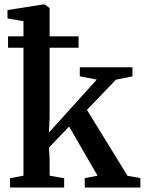

<svg xmlns="http://www.w3.org/2000/svg" viewBox="-20 -839 648 859"><path d="M25 0V-42L85 -53V-744L13.5 -756.5V-794L172.5 -819H180.5L202 -803V-314.5L199 -246L413 -483L337 -497.5V-538H572.5V-497.5L498.5 -482.5L369 -347.5L550.5 -52.5L608 -42V0H359.5L359 -42L416.5 -53L289 -273L199 -178.5L202 -128V-53L267 -41.5V0ZM16 -676.5H331.5V-625.5H16Z"/></svg>

Font: Merriweather 60pt SemiBold
Style: Regular
Weight: 600
Version: Version 2.100